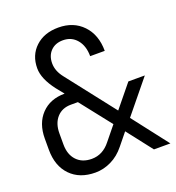

<svg xmlns="http://www.w3.org/2000/svg" viewBox="-135 -848 885 965"><g transform="rotate(-20 307.5 -365.5)"><path d="M212 9Q128 9 79 -41.5Q30 -92 30 -179V-238Q30 -320 76.5 -368.5Q123 -417 201 -417L168 -458Q115 -527 115 -583Q115 -653 161.5 -696.5Q208 -740 284 -740Q365 -740 414.5 -688Q464 -636 464 -550H386Q386 -605 358 -638.5Q330 -672 284 -672Q243 -672 218.5 -647Q194 -622 194 -581Q194 -540 225 -501L425 -245L523 -365H611L468 -190L615 0H527L422 -135L370 -71Q338 -31 296.5 -11Q255 9 212 9ZM218 -62Q277 -62 318 -114L379 -189L249 -354H212Q164 -354 136 -322.5Q108 -291 108 -238V-179Q108 -125 137.5 -93.5Q167 -62 218 -62Z"/></g></svg>

Font: JetBrains Mono NL Light
Style: Regular
Weight: 300
Monospace: yes
Designer: Philipp Nurullin, Konstantin Bulenkov
Foundry: JetBrains
Version: Version 2.305; ttfautohint (v1.8.4.7-5d5b)